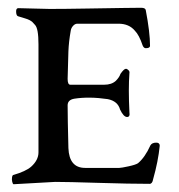

<svg xmlns="http://www.w3.org/2000/svg" viewBox="-20 -471 461 494"><path d="M257 -216Q209 -223 171 -217Q154 -214 154 -200Q154 -168 156 -90Q158 -39 199 -39H287Q292 -39 310.5 -43Q329 -47 335 -51Q353 -66 367 -97Q371 -104 382 -104Q391 -104 391 -96Q387 -56 374 -10Q372 2 365 2Q314 2 233.5 -0.5Q153 -3 122 -3L15 3Q13 3 11.5 -3Q10 -9 11 -15Q12 -21 15 -21Q46 -30 60 -42Q79 -59 79 -79V-357Q79 -398 70 -407Q67 -410 65 -412.5Q63 -415 60.5 -416.5Q58 -418 56.5 -419Q55 -420 51 -421.5Q47 -423 45 -423.5Q43 -424 37 -426Q31 -428 27 -429Q22 -430 21.5 -440Q21 -450 27 -450Q41 -450 66.5 -449Q92 -448 108 -448Q146 -448 202.5 -449Q259 -450 297 -450.5Q335 -451 343 -451Q354 -451 355 -445Q366 -388 366 -353Q366 -347 355 -347Q350 -347 347 -354Q338 -381 327 -392Q312 -410 285 -410H179Q173 -410 168 -404.5Q163 -399 162 -392Q157 -364 156 -339Q154 -273 154 -268Q154 -253 161 -253H248Q267 -253 278 -263Q287 -272 290 -281Q299 -294 304 -294Q307 -294 310.5 -290.5Q314 -287 313 -283Q310 -243 313 -182Q315 -170 307 -170Q298 -170 289 -189Q283 -211 257 -216Z"/></svg>

Font: EB Garamond
Style: SC
Weight: 400
Version: Version 000.010